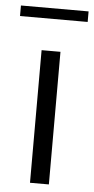

<svg xmlns="http://www.w3.org/2000/svg" viewBox="-59 -730 373 762"><g transform="rotate(5 128.0 -349.0)"><path d="M90.3 0V-528.3H165.5V0ZM-6.8 -655.8V-697.8H262.7V-655.8Z"/></g></svg>

Font: Comme Light
Style: Regular
Weight: 300
Version: Version 1.000;gftools[0.9.27]